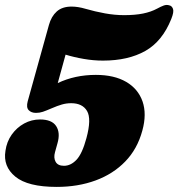

<svg xmlns="http://www.w3.org/2000/svg" viewBox="-23 -737 718 773"><path d="M-1 -130Q4 -166.5 24.2 -195Q44.5 -223.5 74.2 -239.8Q104 -256 138 -256Q186 -256 203.2 -229.2Q220.5 -202.5 208.5 -160.5L198.5 -124.5Q192 -101.5 201 -85.5Q210 -69.5 234.5 -69.5Q262 -69.5 285 -93.8Q308 -118 325 -181Q346 -258.5 327.5 -290Q309 -321.5 263.5 -321.5Q244 -321.5 226 -316.2Q208 -311 185 -301Q163 -291.5 149.8 -287Q136.5 -282.5 122 -282.5Q103 -282.5 92.5 -293.5Q82 -304.5 88.5 -329L174 -636.5Q183.5 -671 205.5 -690.8Q227.5 -710.5 265 -710.5Q291 -710.5 321.5 -701.5Q359.5 -690.5 399.5 -683.2Q439.5 -676 476.5 -676Q520.5 -676 552.8 -682.5Q585 -689 610 -702.5Q624.5 -710.5 636.2 -714.8Q648 -719 658.5 -715.5Q669 -713.5 673.5 -701.2Q678 -689 666.5 -660.5Q630.5 -570.5 561.8 -531.8Q493 -493 391.5 -493Q353.5 -493 314.2 -499.8Q275 -506.5 241 -517L209.5 -402.5Q278.5 -435.5 363 -435.5Q436.5 -435.5 484.8 -407.5Q533 -379.5 550.8 -328.8Q568.5 -278 550 -211Q530 -137 481.2 -86.8Q432.5 -36.5 361.8 -10.5Q291 15.5 205.5 15.5Q89 15.5 38.8 -25.8Q-11.5 -67 -1 -130Z"/></svg>

Font: Fraunces 72pt SuperSoft Black
Style: Italic
Weight: 900
Italic angle: -16°
Version: Version 1.000;[b76b70a41]